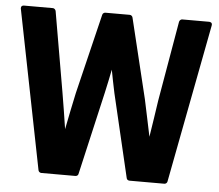

<svg xmlns="http://www.w3.org/2000/svg" viewBox="-50 -722 899 789"><g transform="rotate(5 400.0 -327.5)"><path d="M136 2C137 7 142 12 148 12H289C294 12 300 9 301 3L380 -341C387 -373 394 -405 400 -436C406 -405 412 -373 419 -341L500 3C501 8 506 12 512 12H656C661 12 667 8 668 2L793 -652C796 -666 784 -667 781 -667H670C665 -667 659 -662 658 -656L601 -326C594 -276 586 -227 578 -175C567 -226 557 -277 546 -327L466 -657C465 -662 460 -667 454 -667H353C348 -667 342 -663 341 -657L261 -327C250 -277 240 -226 230 -176C223 -226 214 -276 206 -326L149 -656C148 -661 143 -667 137 -667H18C4 -667 5 -655 6 -652Z"/></g></svg>

Font: Falling Sky
Style: Bd
Weight: 700
Designer: Paul D. Hunt
Foundry: Adobe Systems Incorporated
Version: Version 1.02